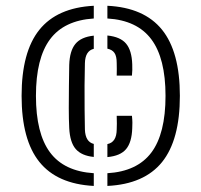

<svg xmlns="http://www.w3.org/2000/svg" viewBox="-20 -624 681 649"><path d="M53 -300Q53 -448.5 113 -523.2Q173 -598 297 -604.5V-561.5Q196.5 -555 149 -491Q101.5 -427 101.5 -300Q101.5 -173 149 -109Q196.5 -45 297 -38.5V4.5Q173 -2 113 -76.8Q53 -151.5 53 -300ZM343 4.5V-38.5Q443.5 -44.5 491.5 -108.2Q539.5 -172 539.5 -300Q539.5 -427 491.5 -491.2Q443.5 -555.5 343 -561.5V-604.5Q467 -598.5 527.5 -523.8Q588 -449 588 -300Q588 -151 527.8 -76.2Q467.5 -1.5 343 4.5ZM343 -504Q387 -499.5 406.2 -476.5Q425.5 -453.5 427 -406.5Q427.5 -396.5 427.2 -387.5Q427 -378.5 426 -368.5H374.5Q375 -380 374.8 -390.8Q374.5 -401.5 374.5 -411Q374.5 -434 367 -445Q359.5 -456 343 -459.5ZM214 -191Q212.5 -221 212.5 -258.2Q212.5 -295.5 213 -333.8Q213.5 -372 214 -404.5Q215.5 -452 234.8 -475.5Q254 -499 297 -503.5V-459Q268 -452 267 -410.5Q266 -376 265.8 -334.5Q265.5 -293 266 -253.8Q266.5 -214.5 267 -186Q268.5 -144.5 297 -137.5V-93.5Q256 -97.5 236.2 -120Q216.5 -142.5 214 -191ZM343 -93V-137Q374 -143 374.5 -186Q375 -196.5 375 -206Q375 -215.5 374.5 -232.5H426Q427.5 -218 427.5 -209.5Q427.5 -201 427 -190.5Q425.5 -143 406.2 -120Q387 -97 343 -93Z"/></svg>

Font: Big Shoulders Stencil Text
Style: Regular
Weight: 400
Designer: Patric King
Foundry: XO Type Co
Version: Version 1.000